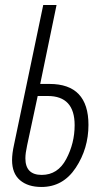

<svg xmlns="http://www.w3.org/2000/svg" viewBox="-20 -734 422 764"><path d="M332 -237Q332 -400 177 -400H140L205 -714H152L36 -159Q28 -123 28 -97Q28 -44 59.5 -17Q91 10 145 10Q231 10 281.5 -66.5Q332 -143 332 -237ZM81 -104Q81 -124 88 -156L130 -352H170Q277 -352 277 -236Q277 -164 243.5 -101Q210 -38 146 -38Q81 -38 81 -104Z"/></svg>

Font: Noto Sans Display Condensed Light
Style: Italic
Weight: 300
Width: 3
Designer: Monotype Design team
Foundry: Monotype Imaging Inc.
Version: 1.000